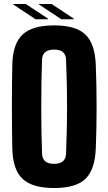

<svg xmlns="http://www.w3.org/2000/svg" viewBox="-20 -938 547 968"><path d="M253 10Q143 10 93.5 -36.5Q44 -83 42 -191Q40 -289 40 -400.5Q40 -512 42 -610Q44 -717 93.5 -763.5Q143 -810 253 -810Q363 -810 411 -763.5Q459 -717 463 -610Q467 -510 467 -399.5Q467 -289 463 -191Q459 -83 411 -36.5Q363 10 253 10ZM253 -112Q311 -112 313 -163Q315 -214 316.5 -275Q318 -336 318 -400.5Q318 -465 316.5 -526Q315 -587 313 -638Q311 -688 253 -688Q194 -688 192 -638Q190 -587 189 -526Q188 -465 188 -400.5Q188 -336 189 -275Q190 -214 192 -163Q194 -112 253 -112ZM159 -841 46 -916V-918H110L222 -844V-841ZM176 -916V-918H240L352 -844V-841H289Z"/></svg>

Font: Big Shoulders Display Black
Style: Regular
Weight: 900
Designer: Patric King
Foundry: XO Type Co
Version: Version 1.000; ttfautohint (v1.8.2)